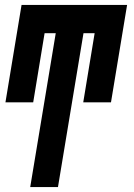

<svg xmlns="http://www.w3.org/2000/svg" viewBox="-20 -540 540 775"><path d="M102 215 205 -406H160L114 -127H2L67 -520H493L428 -127H316L362 -406H317L214 215Z"/></svg>

Font: Iosevka Term Curly Hv Obl
Style: Regular
Weight: 900
Italic angle: -9°
Designer: Belleve Invis
Foundry: Belleve Invis
Version: Version 32.3.0